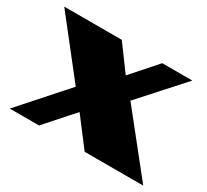

<svg xmlns="http://www.w3.org/2000/svg" viewBox="-115 -646 871 806"><g transform="rotate(30 320.5 -242.5)"><path d="M427 -282 652 0H368L266 -134L147 0H5L199 -218L-11 -485H268L357 -364L464 -485H610Z"/></g></svg>

Font: Sarpanch Black
Style: Regular
Weight: 900
Designer: Manushi Parikh (Devanagari and Latin), Jyotish Sonowal (Devanagari)
Foundry: Indian Type Foundry
Version: Version 2.004;PS 1.0;hotconv 1.0.78;makeotf.lib2.5.61930; tt